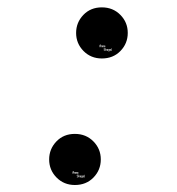

<svg xmlns="http://www.w3.org/2000/svg" viewBox="-20 -539 490 532"><path d="M215.3 -48.8H214.4V-54.7H213.4V-47.9H215.3ZM211.4 -48.8H210.4V-51.8H211.4ZM181.2 -57.6H182.1V-60.5H184.1V-57.6H185.1V-64.5H182.1L181.2 -62.5ZM182.6 -63.5H184.1V-61.5H182.1V-62.5ZM188 -61.5V-57.6H189V-61.5L188.5 -62.5H186V-57.6H187V-61.5ZM191.9 -61.5V-57.6H192.9V-61.5L192.4 -62.5H189.9V-57.6H190.9V-61.5ZM194.8 -59.6H195.8V-58.6H194.8ZM194.3 -57.6H196.8V-61.5L196.3 -62.5H193.8V-61.5H195.8V-60.5H194.3L193.8 -59.6V-58.6ZM199.7 -51.8V-47.9H200.7V-51.8L200.2 -52.7H198.7V-54.7H197.8V-47.9H198.7V-51.8ZM196.3 -51.8H193.8V-53.7H196.8V-54.7H193.4L192.9 -53.7V-51.8L193.4 -50.8H195.8V-48.8H192.9V-47.9H196.3L196.8 -48.8V-50.8ZM203.6 -48.8H202.6V-52.7H201.7V-48.8L202.1 -47.9H204.6V-52.7H203.6ZM206.5 -48.8V-51.8H207.5V-48.8ZM206.1 -52.7 205.6 -51.8V-48.8L206.1 -47.9H207.5V-46.9H205.6V-45.9H208L208.5 -46.9V-52.7ZM210 -52.7 209.5 -51.8V-48.8L210 -47.9H211.9L212.4 -48.8V-51.8L211.9 -52.7ZM187.5 -26.4Q157.2 -26.4 136.7 -47.1Q116.2 -67.9 116.2 -97.2Q116.2 -126 136.2 -147Q156.2 -168 187.5 -168Q218.3 -168 238.8 -147.2Q259.3 -126.5 259.3 -97.2Q259.3 -67.9 239 -47.1Q218.8 -26.4 187.5 -26.4ZM290 -399.4H289.1V-405.3H288.1V-398.4H290ZM286.1 -399.4H285.2V-402.3H286.1ZM255.9 -408.2H256.8V-411.1H258.8V-408.2H259.8V-415H256.8L255.9 -413.1ZM257.3 -414.1H258.8V-412.1H256.8V-413.1ZM262.7 -412.1V-408.2H263.7V-412.1L263.2 -413.1H260.7V-408.2H261.7V-412.1ZM266.6 -412.1V-408.2H267.6V-412.1L267.1 -413.1H264.6V-408.2H265.6V-412.1ZM269.5 -410.2H270.5V-409.2H269.5ZM269 -408.2H271.5V-412.1L271 -413.1H268.6V-412.1H270.5V-411.1H269L268.6 -410.2V-409.2ZM274.4 -402.3V-398.4H275.4V-402.3L274.9 -403.3H273.4V-405.3H272.5V-398.4H273.4V-402.3ZM271 -402.3H268.6V-404.3H271.5V-405.3H268.1L267.6 -404.3V-402.3L268.1 -401.4H270.5V-399.4H267.6V-398.4H271L271.5 -399.4V-401.4ZM278.3 -399.4H277.3V-403.3H276.4V-399.4L276.9 -398.4H279.3V-403.3H278.3ZM281.2 -399.4V-402.3H282.2V-399.4ZM280.8 -403.3 280.3 -402.3V-399.4L280.8 -398.4H282.2V-397.5H280.3V-396.5H282.7L283.2 -397.5V-403.3ZM284.7 -403.3 284.2 -402.3V-399.4L284.7 -398.4H286.6L287.1 -399.4V-402.3L286.6 -403.3ZM262.2 -377Q231.9 -377 211.4 -397.7Q190.9 -418.5 190.9 -447.8Q190.9 -476.6 210.9 -497.6Q231 -518.6 262.2 -518.6Q293 -518.6 313.5 -497.8Q334 -477.1 334 -447.8Q334 -418.5 313.7 -397.7Q293.5 -377 262.2 -377Z"/></svg>

Font: Anka/Coder Narrow
Style: Italic
Weight: 400
Width: 3
Italic angle: -12°
Monospace: yes
Version: Version 001.100